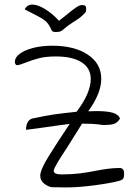

<svg xmlns="http://www.w3.org/2000/svg" viewBox="-20 -819 608 840"><path d="M204 0Q181 -7 168.5 -20Q156 -33 156 -50Q156 -76 193 -135.5Q230 -195 285 -277Q243 -271 225 -269Q123 -254 94 -251Q94 -290 119 -300Q181 -313 214 -318Q247 -323 315 -330Q377 -412 377 -473Q377 -521 337 -546.5Q297 -572 225 -572Q181 -572 151.5 -564.5Q122 -557 92 -545Q65 -534 54 -534Q50 -534 47.5 -538.5Q45 -543 45 -549Q45 -567 65.5 -583Q86 -599 123.5 -609Q161 -619 209 -619Q305 -619 364 -580Q423 -541 423 -474Q423 -411 366 -332L403 -333Q449 -333 474 -325.5Q499 -318 505 -300Q493 -281 477.5 -276.5Q462 -272 433 -272Q429 -272 408 -275Q387 -278 339 -278Q323 -252 272 -171Q249 -137 232 -108.5Q215 -80 215 -72Q215 -56 249 -56Q291 -56 325.5 -60Q360 -64 400 -72Q425 -77 451.5 -80.5Q478 -84 502 -84Q514 -84 518.5 -77.5Q523 -71 523 -59Q523 -45 519.5 -38.5Q516 -32 502 -28Q466 -18 395 -8.5Q324 1 269 1ZM207 -684Q194 -715 178.5 -727.5Q163 -740 125 -759Q95 -774 88 -778Q99 -799 121 -799Q146 -799 178.5 -778.5Q211 -758 238 -728Q249 -736 271 -754Q297 -776 313 -786.5Q329 -797 338 -797Q350 -797 353.5 -793Q357 -789 357 -780Q357 -771 355 -767Q353 -763 347.5 -758Q342 -753 338 -749Q332 -743 318.5 -734Q305 -725 300 -722Q272 -704 263 -695Q253 -686 246 -682.5Q239 -679 225 -679Q211 -679 207 -684Z"/></svg>

Font: Indie Flower
Style: Regular
Weight: 400
Designer: Kimberly Geswein
Foundry: Kimberly Geswein
Version: Version 2.000